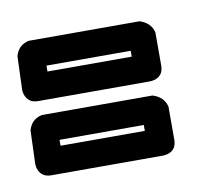

<svg xmlns="http://www.w3.org/2000/svg" viewBox="-41 -351 368 321"><g transform="rotate(-10 143.0 -191.0)"><path d="M25 -305H213Q232 -299 236 -282V-226Q236 -208 220 -204Q216 -203 213 -203H23Q6 -203 1 -219Q0 -223 0 -226V-227L2 -283Q7 -301 25 -305ZM47 -259V-249H190V-259ZM25 -179H213Q232 -173 236 -156V-100Q236 -82 220 -78Q216 -77 213 -77H23Q6 -77 1 -93Q0 -97 0 -100Q0 -100 0 -101L2 -157Q7 -175 25 -179ZM47 -133V-123H190V-133Z"/></g></svg>

Font: Santa Chrismast Display
Style: Regular
Weight: 400
Designer: MUHAMMAD YONI
Version: Version 001.000